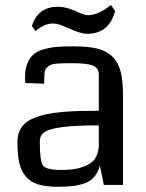

<svg xmlns="http://www.w3.org/2000/svg" viewBox="-20 -735 582 763"><path d="M49.3 0ZM468.8 0H392.6L377 -76.7Q362.3 -26.4 324 -9.5Q285.6 7.3 211.9 7.3Q163.1 7.3 131.8 -2.2Q100.6 -11.7 82 -34.2Q63.5 -56.6 56.4 -89.1Q49.3 -121.6 49.3 -172.9Q49.3 -195.8 57.4 -213.9Q65.4 -231.9 79.3 -244.6Q93.3 -257.3 116.5 -266.6Q139.6 -275.9 164.6 -281.2Q189.5 -286.6 224.9 -289.8Q260.3 -293 293.9 -293.9Q327.6 -294.9 372.6 -294.9V-439.9Q372.6 -464.8 349.1 -474.4Q325.7 -483.9 265.6 -483.9Q223.6 -483.9 202.6 -481.9Q181.6 -480 170.7 -470.5Q159.7 -460.9 158 -451.7Q156.2 -442.4 155.8 -417Q155.3 -407.7 155.3 -402.3L80.6 -405.3Q79.6 -413.1 79.6 -428.2Q79.6 -460.9 89.1 -483.6Q98.6 -506.3 113.8 -519.3Q128.9 -532.2 155.3 -539.6Q181.6 -546.9 207.5 -548.8Q233.4 -550.8 272 -550.8Q330.6 -550.8 367.2 -541.7Q403.8 -532.7 427.2 -509.3Q450.7 -485.8 459.7 -449.5Q468.8 -413.1 468.8 -354.5ZM372.6 -153.3V-236.8Q276.4 -236.8 224.6 -229.5Q172.9 -222.2 155.5 -209.2Q138.2 -196.3 138.2 -172.9Q138.2 -171.9 138.2 -169.9Q138.2 -95.7 150.4 -77.6Q162.6 -59.6 225.1 -59.6Q278.3 -59.6 311.5 -72.3Q344.7 -85 357.7 -104.7Q370.6 -124.5 372.6 -153.3ZM437.5 -690.9Q412.6 -600.6 326.7 -600.6Q300.8 -600.6 256.8 -621.1Q212.9 -641.6 192.4 -641.6Q154.3 -641.6 121.1 -610.8L106.9 -631.8Q130.9 -708 209 -708Q234.9 -708 257.6 -699.7Q280.3 -691.4 298.3 -683.1Q316.4 -674.8 330.6 -674.8Q370.6 -674.8 420.9 -715.3Z"/></svg>

Font: Coda
Style: Regular
Weight: 400
Designer: vernon adams
Foundry: vernon adams
Version: Version 2.001; ttfautohint (v0.8) -r 50 -G 200 -x